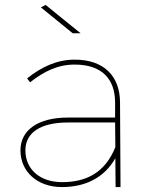

<svg xmlns="http://www.w3.org/2000/svg" viewBox="-20 -759 602 779"><path d="M307 -624 165 -739 146 -729 275 -624ZM469 0 467 -345C466 -450 402 -517 283 -517C210 -517 148 -487 90 -441L102 -425C158 -469 214 -497 283 -497C392 -497 446 -440 447 -345V-282H255C137 -282 63 -233 63 -149C63 -63 131 0 231 0C324 0 402 -36 448 -117L449 0ZM232 -20C141 -20 83 -73 83 -149C83 -221 145 -262 255 -262H447L448 -162C407 -60 332 -20 232 -20Z"/></svg>

Font: Montserrat Thin
Style: Regular
Weight: 250
Designer: Julieta Ulanovsky
Foundry: Julieta Ulanovsky
Version: Version 4.000